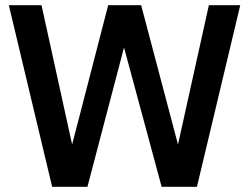

<svg xmlns="http://www.w3.org/2000/svg" viewBox="-20 -720 960 740"><path d="M14 -700H140L258 -163L397 -700H524L666 -163L785 -700H906L739 0H603L458 -537L317 0H181Z"/></svg>

Font: Golos UI Medium
Style: Regular
Weight: 500
Designer: A.Korolkova, Vitaly Kuzmin
Foundry: ParaType Ltd
Version: Version 2.000